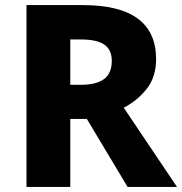

<svg xmlns="http://www.w3.org/2000/svg" viewBox="-20 -734 715 754"><path d="M305 -714Q593 -714 593 -502Q593 -432 556.5 -385.5Q520 -339 466 -311L675 0H481L321 -267H256V0H84V-714ZM298 -579H256V-401H298Q358 -401 388.5 -423.5Q419 -446 419 -495Q419 -538 390 -558.5Q361 -579 298 -579Z"/></svg>

Font: Noto Sans Thaana ExtraBold
Style: Regular
Weight: 800
Designer: David Williams
Foundry: Google Inc.
Version: Version 3.001; ttfautohint (v1.8.4.7-5d5b)